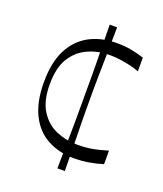

<svg xmlns="http://www.w3.org/2000/svg" viewBox="-122 -641 682 801"><g transform="rotate(20 219.5 -241.0)"><path d="M277 15Q211 15 159.5 -12.5Q108 -40 79.5 -97.5Q51 -155 51 -241Q51 -329 80 -385.5Q109 -442 161 -470Q213 -498 282 -498Q319 -498 347.5 -492.5Q376 -487 404 -478V-417Q387 -424 365.5 -429Q344 -434 320 -437.5Q296 -441 270 -441Q220 -441 176 -421.5Q132 -402 104.5 -359Q77 -316 77 -241Q77 -168 104.5 -124.5Q132 -81 176 -62Q220 -43 270 -43Q299 -43 322 -46Q345 -49 365.5 -54.5Q386 -60 404 -65V-5Q376 4 343.5 9.5Q311 15 277 15ZM227 78Q228 18 228.5 -22Q229 -62 229.5 -90Q230 -118 230 -140.5Q230 -163 230 -186.5Q230 -210 230 -241Q230 -272 230 -295.5Q230 -319 230 -341.5Q230 -364 229.5 -392Q229 -420 228.5 -460Q228 -500 227 -560H260Q259 -500 258.5 -460Q258 -420 257.5 -392Q257 -364 256.5 -341.5Q256 -319 256 -295.5Q256 -272 256 -241Q256 -210 256 -186.5Q256 -163 256.5 -140.5Q257 -118 257.5 -90Q258 -62 258.5 -22Q259 18 260 78Z"/></g></svg>

Font: Ojuju ExtraLight
Style: Regular
Weight: 400
Version: Version 1.000